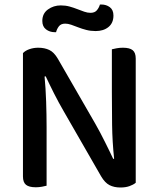

<svg xmlns="http://www.w3.org/2000/svg" viewBox="-20 -826 705 853"><path d="M583 -14Q572 -5 555 1Q538 7 515 7Q487 7 466.5 -3.5Q446 -14 429 -43L264 -330Q253 -349 241.5 -370Q230 -391 219.5 -412Q209 -433 199.5 -452.5Q190 -472 183 -487L178 -486Q183 -434 185 -374.5Q187 -315 187 -262V-1Q180 1 166.5 3.5Q153 6 139 6Q109 6 95.5 -5Q82 -16 82 -42V-590Q92 -601 110.5 -607.5Q129 -614 150 -614Q178 -614 199 -604Q220 -594 237 -565L403 -277Q414 -258 425 -237Q436 -216 446.5 -195Q457 -174 466.5 -154.5Q476 -135 483 -120L487 -121Q479 -197 478 -271.5Q477 -346 477 -417V-607Q485 -609 498 -611.5Q511 -614 526 -614Q556 -614 569.5 -603Q583 -592 583 -566ZM250 -802Q271 -802 289 -797Q307 -792 323.5 -785.5Q340 -779 354.5 -774Q369 -769 382 -769Q401 -769 410.5 -780.5Q420 -792 424 -806H430Q452 -806 468 -794Q484 -782 484 -757Q484 -724 462 -706Q440 -688 405 -688Q383 -688 363.5 -693Q344 -698 327.5 -704.5Q311 -711 296.5 -716Q282 -721 270 -721Q251 -721 242 -709.5Q233 -698 229 -683H223Q201 -683 184.5 -695.5Q168 -708 168 -733Q168 -766 193 -784Q218 -802 250 -802Z"/></svg>

Font: Baloo Bhai 2 Medium
Style: Regular
Weight: 500
Designer: Supriya Tembe, Noopur Datye and Ek Type
Foundry: Ek Type
Version: Version 1.640;PS 1.000;hotconv 16.6.51;makeotf.lib2.5.65220;